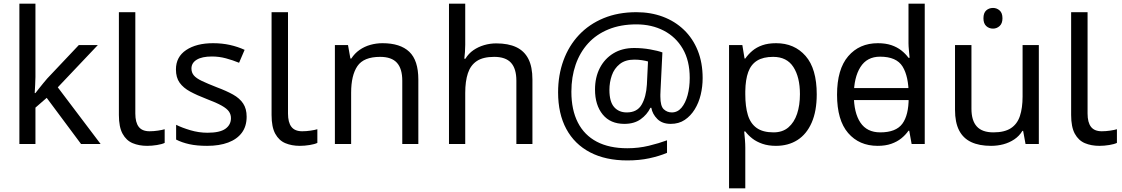

<svg xmlns="http://www.w3.org/2000/svg" viewBox="-20 -780 6080 1040"><path d="M172 -363Q172 -347 170.5 -321Q169 -295 168 -276H172Q178 -284 190 -299Q202 -314 214.5 -329.5Q227 -345 236 -355L407 -536H510L293 -307L525 0H419L233 -250L172 -197V0H85V-760H172Z M777 10Q733 10 698.5 -4.5Q664 -19 644 -55.5Q624 -92 624 -157V-714H713V-165Q713 -117 731.5 -93Q750 -69 790 -69Q812 -69 835.5 -72.5Q859 -76 872 -80V-6Q858 1 830.5 5.5Q803 10 777 10Z M1316 -148Q1316 -96 1290 -61Q1264 -26 1216 -8Q1168 10 1102 10Q1046 10 1005.5 1Q965 -8 934 -24V-104Q966 -88 1011.5 -74.5Q1057 -61 1104 -61Q1171 -61 1201 -82.5Q1231 -104 1231 -140Q1231 -160 1220 -176Q1209 -192 1180.5 -208Q1152 -224 1099 -244Q1047 -264 1010 -284Q973 -304 953 -332Q933 -360 933 -404Q933 -472 988.5 -509Q1044 -546 1134 -546Q1183 -546 1225.5 -536.5Q1268 -527 1305 -510L1275 -440Q1241 -454 1204 -464Q1167 -474 1128 -474Q1074 -474 1045.5 -456.5Q1017 -439 1017 -409Q1017 -387 1030 -371.5Q1043 -356 1073.5 -341.5Q1104 -327 1155 -307Q1206 -288 1242 -268Q1278 -248 1297 -219.5Q1316 -191 1316 -148Z M1604 10Q1560 10 1525.5 -4.5Q1491 -19 1471 -55.5Q1451 -92 1451 -157V-714H1540V-165Q1540 -117 1558.5 -93Q1577 -69 1617 -69Q1639 -69 1662.5 -72.5Q1686 -76 1699 -80V-6Q1685 1 1657.5 5.5Q1630 10 1604 10Z M2052 -546Q2148 -546 2197 -499.5Q2246 -453 2246 -349V0H2159V-343Q2159 -408 2130 -440Q2101 -472 2039 -472Q1950 -472 1916 -422Q1882 -372 1882 -278V0H1794V-536H1865L1878 -463H1883Q1901 -491 1927.5 -509.5Q1954 -528 1986 -537Q2018 -546 2052 -546Z M2500 -537Q2500 -518 2498.5 -498Q2497 -478 2495 -462H2501Q2518 -490 2544 -508Q2570 -526 2602 -535.5Q2634 -545 2668 -545Q2733 -545 2776.5 -524.5Q2820 -504 2842 -461Q2864 -418 2864 -349V0H2777V-343Q2777 -408 2748 -440Q2719 -472 2657 -472Q2597 -472 2563 -449.5Q2529 -427 2514.5 -383.5Q2500 -340 2500 -277V0H2412V-760H2500Z M3786 -357Q3786 -311 3775.5 -267Q3765 -223 3743 -187.5Q3721 -152 3689 -130.5Q3657 -109 3613 -109Q3567 -109 3540.5 -135.5Q3514 -162 3508 -196H3503Q3485 -159 3450 -134Q3415 -109 3362 -109Q3286 -109 3244.5 -160Q3203 -211 3203 -295Q3203 -361 3229 -411.5Q3255 -462 3302.5 -491Q3350 -520 3415 -520Q3459 -520 3501.5 -512.5Q3544 -505 3568 -496L3558 -293Q3557 -275 3557 -267.5Q3557 -260 3557 -257Q3557 -205 3575.5 -188Q3594 -171 3619 -171Q3650 -171 3671.5 -196.5Q3693 -222 3704.5 -264.5Q3716 -307 3716 -358Q3716 -451 3678.5 -515.5Q3641 -580 3575.5 -614Q3510 -648 3427 -648Q3342 -648 3276 -621Q3210 -594 3165.5 -545Q3121 -496 3098 -429.5Q3075 -363 3075 -283Q3075 -185 3110 -116.5Q3145 -48 3212.5 -12.5Q3280 23 3378 23Q3439 23 3494.5 9.5Q3550 -4 3593 -20V48Q3550 66 3496.5 77.5Q3443 89 3378 89Q3260 89 3176 45Q3092 1 3047.5 -81.5Q3003 -164 3003 -280Q3003 -373 3032 -452.5Q3061 -532 3116 -590.5Q3171 -649 3249.5 -681.5Q3328 -714 3427 -714Q3505 -714 3570.5 -689.5Q3636 -665 3684.5 -618.5Q3733 -572 3759.5 -506Q3786 -440 3786 -357ZM3281 -293Q3281 -229 3306.5 -200Q3332 -171 3375 -171Q3431 -171 3455.5 -213Q3480 -255 3484 -322L3490 -447Q3477 -451 3457 -454Q3437 -457 3416 -457Q3367 -457 3337 -433Q3307 -409 3294 -371.5Q3281 -334 3281 -293Z M4184 -546Q4283 -546 4343.5 -477Q4404 -408 4404 -269Q4404 -178 4376.5 -115.5Q4349 -53 4299.5 -21.5Q4250 10 4183 10Q4142 10 4110 -1Q4078 -12 4055.5 -29.5Q4033 -47 4017 -68H4011Q4013 -51 4015 -25Q4017 1 4017 20V240H3929V-536H4001L4013 -463H4017Q4033 -486 4055.5 -505Q4078 -524 4109.5 -535Q4141 -546 4184 -546ZM4168 -472Q4114 -472 4081 -451.5Q4048 -431 4033 -390Q4018 -349 4017 -286V-269Q4017 -203 4031 -157Q4045 -111 4078.5 -87Q4112 -63 4170 -63Q4219 -63 4250.5 -90Q4282 -117 4297.5 -163.5Q4313 -210 4313 -270Q4313 -362 4277.5 -417Q4242 -472 4168 -472Z M4563 -238V-303H4939V-238ZM4734 10Q4634 10 4574 -59.5Q4514 -129 4514 -267Q4514 -405 4574.5 -475.5Q4635 -546 4735 -546Q4777 -546 4808 -535.5Q4839 -525 4862 -507Q4885 -489 4901 -467H4907Q4906 -480 4903.5 -505.5Q4901 -531 4901 -546V-760H4989V0H4918L4905 -72H4901Q4885 -49 4862 -30.5Q4839 -12 4807.5 -1Q4776 10 4734 10ZM4748 -63Q4833 -63 4867.5 -109.5Q4902 -156 4902 -250V-266Q4902 -366 4869 -419.5Q4836 -473 4747 -473Q4676 -473 4640.5 -416.5Q4605 -360 4605 -265Q4605 -169 4640.5 -116Q4676 -63 4748 -63Z M5359 -737Q5379 -737 5394.5 -723.5Q5410 -710 5410 -681Q5410 -653 5394.5 -639Q5379 -625 5359 -625Q5337 -625 5322 -639Q5307 -653 5307 -681Q5307 -710 5322 -723.5Q5337 -737 5359 -737ZM5607 -536V0H5535L5522 -71H5518Q5501 -43 5474 -25Q5447 -7 5415 1.5Q5383 10 5348 10Q5284 10 5240.5 -10.5Q5197 -31 5175 -74Q5153 -117 5153 -185V-536H5242V-191Q5242 -127 5271 -95Q5300 -63 5361 -63Q5421 -63 5455.5 -85.5Q5490 -108 5504.5 -151.5Q5519 -195 5519 -257V-536Z M5935 10Q5891 10 5856.5 -4.5Q5822 -19 5802 -55.5Q5782 -92 5782 -157V-714H5871V-165Q5871 -117 5889.5 -93Q5908 -69 5948 -69Q5970 -69 5993.5 -72.5Q6017 -76 6030 -80V-6Q6016 1 5988.5 5.5Q5961 10 5935 10Z"/></svg>

Font: hexukannada05
Style: Book
Weight: 400
Designer: Jelle Bosma - Monotype Design Team
Foundry: Monotype Imaging Inc.
Version: Version 2.003